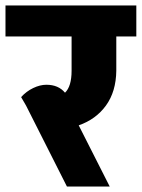

<svg xmlns="http://www.w3.org/2000/svg" viewBox="-55 -680 517 700"><path d="M442 -660V-547H369V-422Q368 -346 331.5 -295.5Q295 -245 232 -223L345 0H189L40 -295L22 -326Q41 -347 66 -359Q91 -371 114 -371Q158 -371 182 -342Q206 -365 206 -422V-547H-35V-660Z"/></svg>

Font: Akshar
Style: Bold
Weight: 700
Designer: Tall Chai
Foundry: Tall Chai
Version: Version 1.000